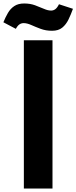

<svg xmlns="http://www.w3.org/2000/svg" viewBox="-108 -1093 443 1113"><path d="M30.3 0V-859.4H196.3V0ZM193.8 -914.6Q157.7 -914.6 127.7 -925.8Q97.7 -937 73.2 -948Q48.8 -959 28.8 -959Q16.1 -959 4.9 -951.7Q-6.3 -944.3 -16.1 -925.8L-88.4 -963.9Q-76.2 -993.7 -61.8 -1018.3Q-47.4 -1043 -24.9 -1057.9Q-2.4 -1072.8 32.2 -1072.8Q66.9 -1072.8 95 -1062.5Q123 -1052.2 146.2 -1042Q169.4 -1031.7 188.5 -1031.7Q201.7 -1031.7 212.9 -1040Q224.1 -1048.3 233.9 -1068.4L314.9 -1042Q303.2 -1009.3 289.1 -980Q274.9 -950.7 252.7 -932.6Q230.5 -914.6 193.8 -914.6Z"/></svg>

Font: webenart
Style: Regular
Weight: 400
Designer: Vernon Adams
Foundry: Vernon Adams
Version: Version 2.116; ttfautohint (v1.8.3)